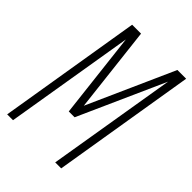

<svg xmlns="http://www.w3.org/2000/svg" viewBox="-215 -832 930 930"><g transform="rotate(45 250.0 -367.5)"><path d="M9 0 130 -735H191L242 -292L440 -735H500L379 0H338L448 -663L250 -221H210L159 -663L49 0Z"/></g></svg>

Font: Iosevka SS04 Extralight
Style: Italic
Weight: 200
Italic angle: -9°
Monospace: yes
Designer: Belleve Invis
Foundry: Belleve Invis
Version: Version 19.0.0; ttfautohint (v1.8.4)